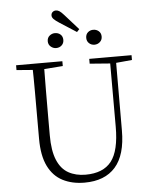

<svg xmlns="http://www.w3.org/2000/svg" viewBox="-66 -1084 919 1153"><g transform="rotate(-5 394.0 -507.5)"><path d="M329 -955Q306 -970 296 -980.5Q286 -991 286 -1002Q286 -1015 294.5 -1022.5Q303 -1030 315 -1030Q326 -1030 336.5 -1023Q347 -1016 362 -999L445 -906L430 -890ZM297 -805Q279 -805 264.5 -817.5Q250 -830 250 -850Q250 -871 264.5 -883Q279 -895 297 -895Q317 -895 330.5 -883Q344 -871 344 -850Q344 -830 330.5 -817.5Q317 -805 297 -805ZM528 -805Q509 -805 495.5 -817.5Q482 -830 482 -850Q482 -871 495.5 -883Q509 -895 528 -895Q547 -895 561 -883Q575 -871 575 -850Q575 -830 561 -817.5Q547 -805 528 -805ZM397 15Q322 15 265.5 -14Q209 -43 178 -106Q147 -169 147 -271V-387Q147 -472 147 -556Q147 -640 145 -723H215Q214 -641 213.5 -557Q213 -473 213 -387V-286Q213 -193 236.5 -137Q260 -81 304 -56.5Q348 -32 407 -32Q513 -32 562.5 -95Q612 -158 612 -303V-723H648L647 -278Q647 -130 583 -57.5Q519 15 397 15ZM48 -694V-723H327V-694L194 -684H175ZM489 -694V-723H744V-694L636 -684H618Z"/></g></svg>

Font: Noto Serif HK
Style: Regular
Weight: 200
Designer: Ryoko NISHIZUKA 西塚涼子 (kana & ideographs); Frank Grießhammer (Latin, Greek & Cyrillic); Wenlong ZHANG 张文龙 (bopomofo); San
Foundry: Adobe
Version: Version 2.001;hotconv 1.1.0;makeotfexe 2.6.0